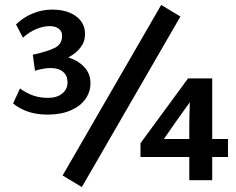

<svg xmlns="http://www.w3.org/2000/svg" viewBox="-20 -726 957 779"><path d="M33 0ZM712 -659 312 33 234 -14 634 -706ZM347 -388Q347 -353 326.5 -324Q306 -295 266.5 -278Q227 -261 173 -261Q132 -261 98 -271.5Q64 -282 33 -306L61 -367Q89 -347 116 -338Q143 -329 175 -329Q211 -329 232.5 -346.5Q254 -364 254 -392Q254 -419 236 -434.5Q218 -450 186 -450Q158 -450 122 -439L113 -504Q177 -518 204.5 -533Q232 -548 232 -581Q232 -599 218.5 -609.5Q205 -620 181 -620Q156 -620 127 -608Q98 -596 73 -573L45 -627Q75 -656 113 -671.5Q151 -687 191 -687Q252 -687 288.5 -660Q325 -633 325 -588Q325 -557 306.5 -533Q288 -509 257 -493Q296 -481 321.5 -454.5Q347 -428 347 -388ZM905 -89H841V5H748V-89H550V-145L743 -408H744H841V-162H905ZM748 -162V-226L750 -311L692 -230L645 -162Z"/></svg>

Font: Martel Sans SemiBold
Style: Regular
Weight: 600
Designer: Dan Reynolds and Mathieu Réguer
Foundry: Dan Reynolds and Mathieu Réguer
Version: Version 1.002; ttfautohint (v1.1) -l 5 -r 5 -G 72 -x 0 -D la